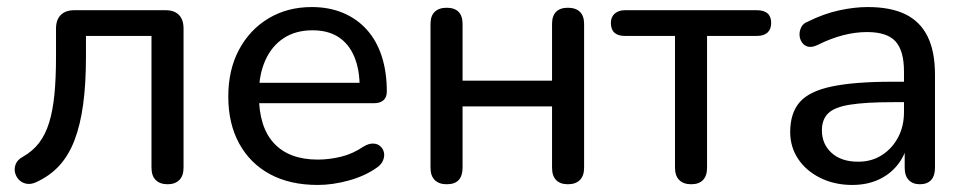

<svg xmlns="http://www.w3.org/2000/svg" viewBox="-20 -516 2750 545"><path d="M456 7Q434 7 422 -5Q410 -17 410 -40V-414H224V-354Q224 -278 216 -219.5Q208 -161 191.5 -118Q175 -75 148.5 -46Q122 -17 83 1Q68 8 55 5.5Q42 3 33.5 -6Q25 -15 22.5 -27Q20 -39 25 -51Q30 -63 45 -71Q73 -87 91 -110.5Q109 -134 119.5 -168Q130 -202 134.5 -248Q139 -294 139 -356V-435Q139 -460 152.5 -473.5Q166 -487 191 -487H450Q475 -487 488 -473.5Q501 -460 501 -435V-40Q501 -17 489 -5Q477 7 456 7Z M882 9Q803 9 746.5 -21.5Q690 -52 659 -108.5Q628 -165 628 -242Q628 -318 658.5 -375Q689 -432 742.5 -464Q796 -496 865 -496Q914 -496 953.5 -479.5Q993 -463 1021 -432Q1049 -401 1063.5 -356.5Q1078 -312 1078 -256Q1078 -240 1068.5 -231.5Q1059 -223 1041 -223H699V-281H1018L1001 -267Q1001 -319 985.5 -355.5Q970 -392 940.5 -411Q911 -430 867 -430Q819 -430 785 -407.5Q751 -385 733 -344.5Q715 -304 715 -251V-245Q715 -155 758 -109Q801 -63 882 -63Q914 -63 947.5 -71Q981 -79 1012 -100Q1027 -109 1039.5 -108.5Q1052 -108 1060 -100.5Q1068 -93 1070 -82.5Q1072 -72 1067 -60Q1062 -48 1048 -39Q1015 -16 969.5 -3.5Q924 9 882 9Z M1248 7Q1226 7 1214 -5Q1202 -17 1202 -40V-448Q1202 -471 1214 -482.5Q1226 -494 1248 -494Q1270 -494 1281.5 -482.5Q1293 -471 1293 -448V-287H1547V-448Q1547 -471 1558.5 -482.5Q1570 -494 1592 -494Q1614 -494 1626 -482.5Q1638 -471 1638 -448V-40Q1638 -17 1626 -5Q1614 7 1592 7Q1570 7 1558.5 -5Q1547 -17 1547 -40V-214H1293V-40Q1293 -17 1282 -5Q1271 7 1248 7Z M1942 7Q1920 7 1908 -5Q1896 -17 1896 -40V-414H1754Q1714 -414 1714 -451Q1714 -468 1725 -477.5Q1736 -487 1754 -487H2128Q2169 -487 2169 -451Q2169 -433 2158.5 -423.5Q2148 -414 2128 -414H1987V-40Q1987 -17 1975.5 -5Q1964 7 1942 7Z M2399 9Q2349 9 2308.5 -11Q2268 -31 2245.5 -65Q2223 -99 2223 -141Q2223 -195 2250 -226Q2277 -257 2341 -270.5Q2405 -284 2513 -284H2560V-226H2515Q2438 -226 2393.5 -219Q2349 -212 2331 -194.5Q2313 -177 2313 -146Q2313 -107 2340.5 -82Q2368 -57 2416 -57Q2454 -57 2483 -75.5Q2512 -94 2529 -125.5Q2546 -157 2546 -198V-313Q2546 -372 2522 -398.5Q2498 -425 2441 -425Q2408 -425 2373 -416Q2338 -407 2300 -388Q2285 -381 2274 -383.5Q2263 -386 2256.5 -395.5Q2250 -405 2249.5 -416.5Q2249 -428 2254.5 -439Q2260 -450 2274 -455Q2318 -477 2361.5 -486.5Q2405 -496 2443 -496Q2508 -496 2550 -475.5Q2592 -455 2613 -412.5Q2634 -370 2634 -304V-40Q2634 -17 2623 -5Q2612 7 2591 7Q2571 7 2559.5 -5Q2548 -17 2548 -40V-111H2557Q2549 -74 2527 -47Q2505 -20 2472.5 -5.5Q2440 9 2399 9Z"/></svg>

Font: Nunito Medium
Style: Regular
Weight: 500
Designer: Vernon Adams
Foundry: Vernon Adams
Version: Version 3.601